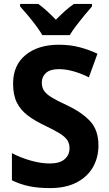

<svg xmlns="http://www.w3.org/2000/svg" viewBox="-20 -953 559 983"><path d="M484 -208Q484 -146 455.5 -96.5Q427 -47 371.5 -18.5Q316 10 236 10Q176 10 130 0.5Q84 -9 41 -30V-169Q87 -145 138.5 -130.5Q190 -116 235 -116Q286 -116 311 -138Q336 -160 336 -194Q336 -218 324.5 -235.5Q313 -253 285.5 -270Q258 -287 210 -310Q159 -334 122.5 -361.5Q86 -389 66.5 -427.5Q47 -466 47 -525Q47 -619 111 -671.5Q175 -724 282 -724Q339 -724 388 -711Q437 -698 479 -678L435 -557Q395 -577 356 -588Q317 -599 281 -599Q237 -599 215.5 -579.5Q194 -560 194 -530Q194 -506 205.5 -488.5Q217 -471 245 -454Q273 -437 323 -414Q401 -377 442.5 -331.5Q484 -286 484 -208ZM197 -773Q184 -795 164 -822Q144 -849 122 -875Q100 -901 83 -920V-933H176Q198 -917 220 -897Q242 -877 266 -852Q291 -877 313 -897Q335 -917 359 -933H451V-920Q434 -901 412.5 -875Q391 -849 370.5 -822Q350 -795 337 -773Z"/></svg>

Font: Noto Sans Khmer UI SemiCondensed
Style: Bold
Weight: 700
Width: 4
Designer: Danh Hong and the Monotype Design Team
Foundry: Monotype Imaging Inc.
Version: Version 2.002; ttfautohint (v1.8.4.7-5d5b)